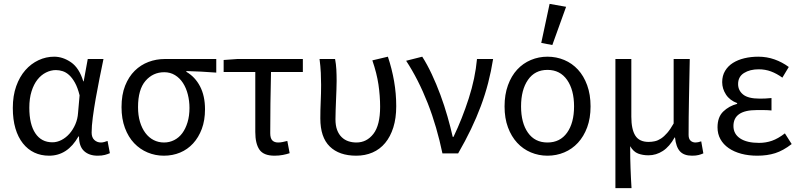

<svg xmlns="http://www.w3.org/2000/svg" viewBox="-20 -790 4118 989"><path d="M233 12Q191 12 157 -4Q123 -20 98 -51.5Q73 -83 59.5 -128.5Q46 -174 46 -234Q46 -297 63.5 -346Q81 -395 110.5 -428.5Q140 -462 178.5 -480Q217 -498 259 -498Q304 -498 346 -469Q388 -440 409 -371H411L432 -486H513Q503 -438 492.5 -385.5Q482 -333 473 -282Q464 -231 458 -185.5Q452 -140 452 -107Q452 -82 466 -69Q480 -56 500 -56Q508 -56 517 -58.5Q526 -61 534 -64L546 -1Q535 4 520 8Q505 12 483 12Q439 12 413 -12Q387 -36 387 -87H384Q328 12 233 12ZM250 -57Q274 -57 297 -69Q320 -81 338 -101.5Q356 -122 368 -149.5Q380 -177 382 -208L390 -299Q380 -339 366 -364Q352 -389 336 -403.5Q320 -418 302.5 -423.5Q285 -429 268 -429Q242 -429 217 -416.5Q192 -404 173 -380Q154 -356 142.5 -319.5Q131 -283 131 -235Q131 -150 162 -103.5Q193 -57 250 -57Z M824 12Q780 12 740.5 -4.5Q701 -21 671 -52.5Q641 -84 623.5 -131Q606 -178 606 -238Q606 -302 624.5 -348.5Q643 -395 674 -425.5Q705 -456 745 -471Q785 -486 828 -486H1094V-416Q1052 -419 1017 -421Q982 -423 940 -424V-420Q985 -394 1010.5 -345Q1036 -296 1036 -227Q1036 -170 1019.5 -126Q1003 -82 974.5 -51Q946 -20 907.5 -4Q869 12 824 12ZM825 -56Q853 -56 877.5 -68.5Q902 -81 919 -104Q936 -127 946 -160Q956 -193 956 -234Q956 -270 947.5 -303.5Q939 -337 922.5 -362.5Q906 -388 881.5 -403Q857 -418 826 -418Q768 -418 729.5 -373.5Q691 -329 691 -238Q691 -196 701 -162.5Q711 -129 729 -105Q747 -81 771.5 -68.5Q796 -56 825 -56Z M1394 12Q1338 12 1316.5 -19Q1295 -50 1295 -110V-419H1132V-481L1202 -486H1540V-419H1376Q1374 -337 1373 -257.5Q1372 -178 1372 -104Q1372 -78 1382.5 -67Q1393 -56 1413 -56Q1424 -56 1436 -58.5Q1448 -61 1460 -64L1472 -1Q1458 4 1437.5 8Q1417 12 1394 12Z M1815 12Q1727 12 1678.5 -35.5Q1630 -83 1630 -180Q1630 -224 1632 -266.5Q1634 -309 1634 -353Q1634 -382 1632.5 -415Q1631 -448 1626 -486H1706Q1711 -460 1712.5 -432.5Q1714 -405 1714 -373Q1714 -352 1713 -327.5Q1712 -303 1711 -276.5Q1710 -250 1709 -224Q1708 -198 1708 -176Q1708 -143 1716.5 -120.5Q1725 -98 1740 -83.5Q1755 -69 1774.5 -62.5Q1794 -56 1816 -56Q1869 -56 1903.5 -100.5Q1938 -145 1938 -240Q1938 -296 1929.5 -354Q1921 -412 1898 -479L1978 -498Q1999 -435 2010 -371.5Q2021 -308 2021 -243Q2021 -181 2006 -133.5Q1991 -86 1964 -53.5Q1937 -21 1899 -4.5Q1861 12 1815 12Z M2259 0Q2245 -67 2226 -132.5Q2207 -198 2183 -259Q2159 -320 2131 -375Q2103 -430 2072 -477L2155 -498Q2180 -459 2204 -408Q2228 -357 2248.5 -301.5Q2269 -246 2285 -190Q2301 -134 2312 -85H2316Q2361 -179 2394.5 -283Q2428 -387 2437 -486H2520Q2510 -423 2494.5 -363Q2479 -303 2457 -244Q2435 -185 2406 -124.5Q2377 -64 2340 0Z M2800 12Q2755 12 2714.5 -5Q2674 -22 2644 -54.5Q2614 -87 2596.5 -134Q2579 -181 2579 -242Q2579 -303 2596.5 -351Q2614 -399 2644 -431.5Q2674 -464 2714.5 -481Q2755 -498 2800 -498Q2846 -498 2886.5 -481Q2927 -464 2957 -431.5Q2987 -399 3004.5 -351Q3022 -303 3022 -242Q3022 -181 3004.5 -134Q2987 -87 2957 -54.5Q2927 -22 2886.5 -5Q2846 12 2800 12ZM2800 -56Q2865 -56 2901 -106.5Q2937 -157 2937 -242Q2937 -327 2901 -378.5Q2865 -430 2800 -430Q2735 -430 2699.5 -378.5Q2664 -327 2664 -242Q2664 -157 2699.5 -106.5Q2735 -56 2800 -56ZM2768 -569 2811 -770 2896 -755 2825 -558Z M3150 179V-486H3232V-189Q3232 -124 3252.5 -91.5Q3273 -59 3321 -59Q3337 -59 3353 -62.5Q3369 -66 3385 -76.5Q3401 -87 3417 -105.5Q3433 -124 3450 -154V-486H3533Q3531 -387 3529 -285Q3527 -183 3527 -95Q3527 -75 3537 -65.5Q3547 -56 3563 -56Q3575 -56 3592 -62L3603 0Q3592 5 3578.5 8.5Q3565 12 3545 12Q3503 12 3482.5 -10.5Q3462 -33 3457 -82H3455Q3429 -35 3394.5 -12.5Q3360 10 3320 10Q3291 10 3267 1Q3243 -8 3226 -37Q3226 -1 3226.5 26.5Q3227 54 3228 78Q3229 102 3230 126Q3231 150 3233 179Z M3881 12Q3836 12 3798.5 2Q3761 -8 3733.5 -27Q3706 -46 3691 -73Q3676 -100 3676 -134Q3676 -187 3705.5 -215.5Q3735 -244 3777 -255V-259Q3739 -273 3719.5 -303Q3700 -333 3700 -367Q3700 -400 3715 -425Q3730 -450 3755.5 -466Q3781 -482 3814.5 -490Q3848 -498 3886 -498Q3930 -498 3969.5 -484Q4009 -470 4043 -445L4010 -390Q3981 -411 3951.5 -422Q3922 -433 3888 -433Q3843 -433 3812.5 -414Q3782 -395 3782 -357Q3782 -324 3808 -303Q3834 -282 3893 -282Q3907 -282 3921 -282.5Q3935 -283 3954 -285V-221Q3932 -223 3914 -223Q3896 -223 3878 -223Q3758 -223 3758 -141Q3758 -100 3792.5 -77Q3827 -54 3890 -54Q3925 -54 3956.5 -65Q3988 -76 4023 -103L4058 -48Q4014 -14 3973 -1Q3932 12 3881 12Z"/></svg>

Font: SourceSansPro
Style: Book
Weight: 400
Designer: Paul D. Hunt
Foundry: Adobe Systems Incorporated
Version: Version 2.021;PS 2.000;hotconv 1.0.86;makeotf.lib2.5.63406